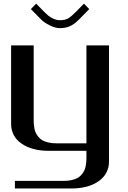

<svg xmlns="http://www.w3.org/2000/svg" viewBox="-20 -835 707 1063"><path d="M474.1 -784.7 416.5 -726.1Q391.1 -700.7 366.9 -689.9Q342.8 -679.2 312.5 -679.2Q286.6 -679.2 255.9 -694.3Q225.1 -709.5 207.5 -727.1L150.9 -784.7L180.2 -814.9L224.1 -770Q237.3 -756.8 247.8 -748Q258.3 -739.3 276.1 -731.2Q293.9 -723.1 312.5 -723.1Q339.8 -723.1 356.7 -732.7Q373.5 -742.2 400.9 -770L444.8 -814.9ZM583.5 -583.5V58.1Q583.5 127.9 526.1 168.2Q468.8 208.5 375 208.5H62.5V166.5H333.5Q358.4 166.5 378.4 161.6Q398.4 156.7 411.1 149.4Q423.8 142.1 433.1 130.1Q442.4 118.2 447.3 107.7Q452.1 97.2 454.8 82.5Q457.5 67.9 458 58.3Q458.5 48.8 458.5 35.6V0H250Q156.2 0 98.9 -40.3Q41.5 -80.6 41.5 -149.9V-583.5H166.5V-172.9Q166.5 -159.7 167 -149.9Q167.5 -140.1 170.2 -125.5Q172.9 -110.8 177.7 -100.3Q182.6 -89.8 191.9 -78.1Q201.2 -66.4 213.9 -58.8Q226.6 -51.3 246.6 -46.4Q266.6 -41.5 291.5 -41.5H458.5V-583.5Z"/></svg>

Font: Gputeks
Style: Bold
Weight: 600
Width: 8
Version: Version 0.9